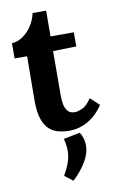

<svg xmlns="http://www.w3.org/2000/svg" viewBox="-100 -693 625 1030"><g transform="rotate(-10 212.5 -178.0)"><path d="M239 16Q209 16 181 9Q153 2 131 -17.5Q109 -37 96 -75Q83 -113 83 -176L85 -417H17V-500Q48 -501 77 -521Q106 -541 126.5 -573Q147 -605 154 -640H228L227 -500H354V-423L227 -420L226 -174Q226 -151 230.5 -128.5Q235 -106 248 -91.5Q261 -77 286 -77Q300 -77 324.5 -87Q349 -97 377 -137L425 -92Q398 -52 369 -30Q340 -8 313.5 2Q287 12 267 14Q247 16 239 16ZM214 284 169 249Q203 191 209.5 147Q216 103 202 54L292 36Q313 70 313 108Q313 152 285.5 197.5Q258 243 214 284Z"/></g></svg>

Font: Lora
Style: Bold
Weight: 700
Designer: Olga Karpushina, Alexei Vanyashin (Cyrillic)
Foundry: Cyreal
Version: Version 3.006; ttfautohint (v1.8.4.7-5d5b);gftools[0.9.30]